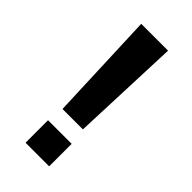

<svg xmlns="http://www.w3.org/2000/svg" viewBox="-230 -787 845 845"><g transform="rotate(45 192.5 -365.0)"><path d="M119 0V-140H266V0ZM109 -730H276L256 -220H129Z"/></g></svg>

Font: M PLUS 1p
Style: Bold
Weight: 700
Version: Version 1.062